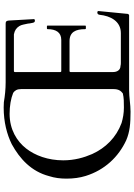

<svg xmlns="http://www.w3.org/2000/svg" viewBox="141 -880 747 1070"><g transform="rotate(-90 515.0 -345.5)"><path d="M546 0H965C969 0 970 -5 972 -7L988 -171C988 -174 985 -177 982 -177C973 -178 968 -173 967 -164C961 -105 932 -46 865 -46H702C695 -46 688 -46 682 -48C661 -48 648 -65 648 -89V-327C648 -330 650 -332 653 -332H820C871 -332 887 -298 887 -245C887 -244 887 -244 888 -242C889 -242 890 -241 891 -241H903C904 -241 904 -241 906 -242C906 -243 907 -244 907 -245V-454C907 -457 906 -458 903 -458H891C888 -458 887 -457 887 -454C887 -409 870 -378 827 -378H653C650 -378 648 -380 648 -383V-636C648 -640 650 -642 654 -642H858C880 -638 894 -628 904 -612C912 -600 914 -580 918 -564C918 -557 920 -550 921 -544C923 -533 924 -525 935 -525C937 -525 939 -526 940 -526C942 -528 943 -529 943 -530L935 -671C933 -684 931 -688 917 -688H591C552 -688 515 -692 480 -698C470 -698 459 -699 450 -699C369 -699 301 -681 246 -654C164 -609 94 -545 68 -446C58 -415 54 -383 54 -349C54 -310 59 -274 69 -242C102 -136 175 -59 268 -16C315 4 361 8 427 8C467 8 507 0 546 0ZM156 -367C156 -452 183 -524 222 -574C262 -625 327 -666 415 -666C459 -666 500 -659 532 -646C545 -637 553 -625 553 -602V-87C553 -60 544 -46 529 -35C505 -29 479 -29 450 -29C419 -29 391 -34 364 -42C283 -72 225 -131 191 -206C171 -252 156 -305 156 -367Z"/></g></svg>

Font: fbb
Style: Regular
Weight: 400
Designer: David J. Perry, Michael Sharpe
Version: Version 1.045